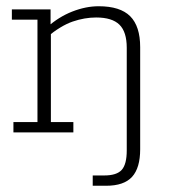

<svg xmlns="http://www.w3.org/2000/svg" viewBox="-20 -424 558 615"><path d="M277 171V138H314Q354 138 370 120Q386 102 386 58V-271Q386 -322 362.5 -345Q339 -368 288 -368Q251 -368 213 -355Q175 -342 129 -304L143 -329V-33H215V0H23V-33H100V-361H18V-394H142V-340L130 -336Q168 -370 211.5 -387Q255 -404 296 -404Q365 -404 397 -372Q429 -340 429 -273V54Q429 114 403 142.5Q377 171 320 171Z"/></svg>

Font: Rokkitt ExtraLight
Style: Regular
Weight: 250
Version: Version 3.103